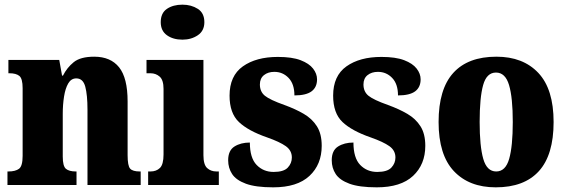

<svg xmlns="http://www.w3.org/2000/svg" viewBox="-20 -793 2429 823"><path d="M12 0V-58H16Q46 -58 61.5 -69.5Q77 -81 77 -125V-415Q77 -456 63 -467.5Q49 -479 20 -479H16V-536H234L246 -469H250Q267 -503 296 -526.5Q325 -550 384 -550Q454 -550 490.5 -504.5Q527 -459 527 -358V-128Q527 -82 538 -70Q549 -58 579 -58H583V0H355V-323Q355 -386 345.5 -421.5Q336 -457 307 -457Q285 -457 272.5 -435.5Q260 -414 254.5 -379Q249 -344 249 -305V-122Q249 -81 262.5 -69.5Q276 -58 305 -58H308V0Z M762 -623Q722 -623 695.5 -642Q669 -661 669 -698Q669 -737 695.5 -755Q722 -773 762 -773Q800 -773 828 -755Q856 -737 856 -698Q856 -661 828 -642Q800 -623 762 -623ZM615 0V-58H625Q650 -58 665.5 -73Q681 -88 681 -131V-412Q681 -450 664.5 -464.5Q648 -479 625 -479H608V-536H852V-128Q852 -87 868 -72.5Q884 -58 908 -58H918V0Z M1151 10Q1076 10 1034 -5.5Q992 -21 975 -47Q958 -73 958 -106Q958 -148 985 -165Q1012 -182 1051 -182Q1051 -116 1080 -86Q1109 -56 1153 -56Q1196 -56 1213.5 -74.5Q1231 -93 1231 -118Q1231 -148 1205 -166.5Q1179 -185 1125 -204Q1044 -232 1004 -270Q964 -308 964 -383Q964 -468 1021 -508.5Q1078 -549 1171 -549Q1232 -549 1268.5 -535Q1305 -521 1322 -499Q1339 -477 1339 -453Q1339 -419 1315.5 -401.5Q1292 -384 1242 -384Q1242 -433 1217 -459Q1192 -485 1156 -485Q1129 -485 1111.5 -471Q1094 -457 1094 -431Q1094 -400 1115.5 -382.5Q1137 -365 1199 -343Q1246 -326 1282 -305Q1318 -284 1338.5 -251.5Q1359 -219 1359 -168Q1359 -88 1306.5 -39Q1254 10 1151 10Z M1595 10Q1520 10 1478 -5.5Q1436 -21 1419 -47Q1402 -73 1402 -106Q1402 -148 1429 -165Q1456 -182 1495 -182Q1495 -116 1524 -86Q1553 -56 1597 -56Q1640 -56 1657.5 -74.5Q1675 -93 1675 -118Q1675 -148 1649 -166.5Q1623 -185 1569 -204Q1488 -232 1448 -270Q1408 -308 1408 -383Q1408 -468 1465 -508.5Q1522 -549 1615 -549Q1676 -549 1712.5 -535Q1749 -521 1766 -499Q1783 -477 1783 -453Q1783 -419 1759.5 -401.5Q1736 -384 1686 -384Q1686 -433 1661 -459Q1636 -485 1600 -485Q1573 -485 1555.5 -471Q1538 -457 1538 -431Q1538 -400 1559.5 -382.5Q1581 -365 1643 -343Q1690 -326 1726 -305Q1762 -284 1782.5 -251.5Q1803 -219 1803 -168Q1803 -88 1750.5 -39Q1698 10 1595 10Z M2105 10Q1991 10 1925.5 -59.5Q1860 -129 1860 -270Q1860 -411 1923 -480.5Q1986 -550 2108 -550Q2222 -550 2287.5 -480.5Q2353 -411 2353 -270Q2353 -129 2290 -59.5Q2227 10 2105 10ZM2107 -58Q2147 -58 2162.5 -112Q2178 -166 2178 -270Q2178 -375 2162 -428.5Q2146 -482 2106 -482Q2066 -482 2051 -428.5Q2036 -375 2036 -270Q2036 -166 2051.5 -112Q2067 -58 2107 -58Z"/></svg>

Font: Noto Serif Thai Condensed Black
Style: Regular
Weight: 900
Width: 3
Designer: Monotype Design Team
Foundry: Monotype Imaging Inc.
Version: Version 2.002; ttfautohint (v1.8.4.7-5d5b)